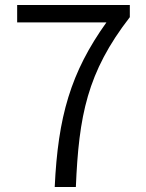

<svg xmlns="http://www.w3.org/2000/svg" viewBox="-20 -752 589 772"><path d="M200 0H285C297 -286 330 -461 502 -683V-732H49V-662H408C264 -461 213 -282 200 0Z"/></svg>

Font: ChiuKong Gothic MN Normal
Style: Regular
Weight: 350
Designer: Ryoko NISHIZUKA 西塚涼子 (kana, bopomofo & ideographs); Paul D. Hunt (Latin, Greek & Cyrillic); Sandoll Communications 산돌커뮤니
Foundry: Adobe
Version: Version 1.300